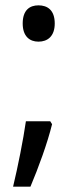

<svg xmlns="http://www.w3.org/2000/svg" viewBox="-20 -570 294 719"><path d="M65 -482C65 -434 91 -414 124 -414C158 -414 185 -434 185 -482C185 -532 158 -550 124 -550C91 -550 65 -532 65 -482ZM168 -116H77C67 -46 47 54 29 129H94C124 58 158 -35 175 -105Z"/></svg>

Font: Noto Sans Thai
Style: Regular
Weight: 400
Designer: Monotype Design Team
Foundry: Monotype Imaging Inc.
Version: Version 1.901